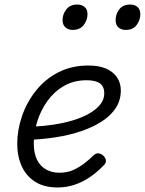

<svg xmlns="http://www.w3.org/2000/svg" viewBox="-20 -808 639 847"><path d="M234 19Q174 19 134.5 -6.5Q95 -32 75.5 -75.5Q56 -119 56 -174Q56 -234 77 -295.5Q98 -357 138.5 -408Q179 -459 237.5 -489Q296 -519 370 -519Q416 -519 447.5 -505.5Q479 -492 496 -467Q513 -442 513 -409Q513 -366 491 -332Q469 -298 429.5 -272.5Q390 -247 338.5 -229.5Q287 -212 226.5 -202.5Q166 -193 100 -191L117 -249Q167 -251 214.5 -258Q262 -265 303 -277.5Q344 -290 375 -308Q406 -326 423 -348Q440 -370 440 -396Q440 -426 421 -440Q402 -454 362 -454Q305 -454 261.5 -428.5Q218 -403 188.5 -361.5Q159 -320 144 -271Q129 -222 129 -175Q129 -133 143 -104Q157 -75 183 -60.5Q209 -46 241 -46Q276 -46 302 -57.5Q328 -69 351 -86.5Q374 -104 394 -124Q405 -133 415.5 -131.5Q426 -130 435 -122Q445 -113 447 -101.5Q449 -90 438 -79Q409 -49 377 -27Q345 -5 309 7Q273 19 234 19ZM300 -676Q282 -676 269 -687Q256 -698 256 -720Q256 -745 272.5 -766.5Q289 -788 321 -788Q340 -788 353 -777.5Q366 -767 366 -745Q366 -720 349.5 -698Q333 -676 300 -676ZM535 -676Q515 -676 502.5 -687Q490 -698 490 -720Q490 -745 506 -766.5Q522 -788 554 -788Q574 -788 586.5 -777.5Q599 -767 599 -745Q599 -720 583 -698Q567 -676 535 -676Z"/></svg>

Font: Playwrite CO Light
Style: Regular
Weight: 300
Version: Version 1.002